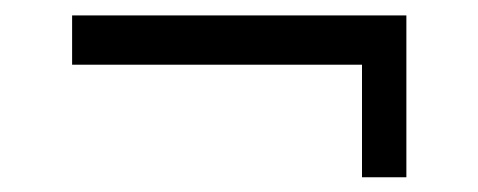

<svg xmlns="http://www.w3.org/2000/svg" viewBox="-20 -403 633 254"><path d="M458.9 -168.5V-361.2H517.6V-168.5ZM75.4 -382.6H517.6V-317.4H75.4Z"/></svg>

Font: Pathway Extreme 8pt Thin
Style: Regular
Weight: 100
Designer: Eduardo Rodriguez Tunni
Foundry: Eduardo Rodriguez Tunni
Version: Version 1.000